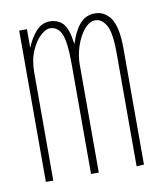

<svg xmlns="http://www.w3.org/2000/svg" viewBox="-61 -510 471 561"><g transform="rotate(-10 175.0 -229.5)"><path d="M31 0V-449H54V-394Q66 -423 83 -441.5Q100 -460 123 -460Q147 -460 162 -444.5Q177 -429 183 -382Q195 -420 212.5 -440Q230 -460 257 -460Q287 -460 304.5 -433.5Q322 -407 322 -344V0L300 1V-333Q300 -396 287 -418Q274 -440 255 -440Q237 -440 221.5 -421Q206 -402 197 -374.5Q188 -347 188 -321V0H165V-325Q165 -393 154 -416.5Q143 -440 120 -440Q108 -440 92.5 -426Q77 -412 65 -385Q53 -358 53 -320V0Z"/></g></svg>

Font: Inconsolata ExtraCondensed ExtraLight
Style: Regular
Weight: 200
Width: 2
Monospace: yes
Designer: Raph Levien, Cyreal, Brenton Simpson
Foundry: Raph Levien, Cyreal, Google
Version: Version 3.001; ttfautohint (v1.8.2.53-6de2)